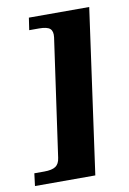

<svg xmlns="http://www.w3.org/2000/svg" viewBox="-81 -582 488 727"><g transform="rotate(-10 162.5 -218.0)"><path d="M163 -444Q166 -467 155 -477Q144 -487 113 -487H75L82 -534H314L226 98H-6L0 50H38Q68 50 82 40.5Q96 31 99 8Z"/></g></svg>

Font: Genos SemiBold
Style: Italic
Weight: 600
Italic angle: -8°
Version: Version 1.010